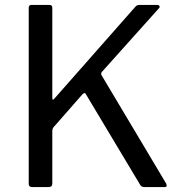

<svg xmlns="http://www.w3.org/2000/svg" viewBox="-20 -762 741 782"><path d="M659 -7Q659 0 651 0H569Q556 0 551 -9L330 -378Q328 -383 324 -383Q321 -383 315 -377L200 -246Q193 -239 193 -228V-15Q193 -7 189 -3.5Q185 0 176 0H112Q97 0 97 -13V-730Q97 -742 108 -742H182Q193 -742 193 -730V-363Q193 -356 196 -356Q197 -356 202 -361L530 -733Q534 -738 538 -740Q542 -742 550 -742H619Q627 -742 629.5 -737.5Q632 -733 627 -728L394 -468Q392 -464 392 -461.5Q392 -459 394 -455L657 -14Q659 -8 659 -7Z"/></svg>

Font: Libre Franklin
Style: Regular
Weight: 400
Designer: Pablo Impallari, Rodrigo Fuenzalida
Foundry: Impallari Type
Version: Version 1.002; ttfautohint (v1.5)